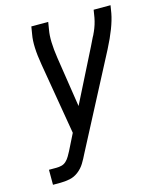

<svg xmlns="http://www.w3.org/2000/svg" viewBox="-111 -812 727 890"><g transform="rotate(-15 252.5 -367.5)"><path d="M32 0V-72H68Q80 -72 92.5 -75Q105 -78 115 -87.5Q125 -97 131.5 -108.5Q138 -120 144 -131L183 -209L125 -552Q109 -645 119 -698L125 -735H206L200 -698Q191 -649 204 -563L241 -322L368 -574Q378 -593 387 -613L392 -622L396 -631L398 -635Q412 -666 418 -698L424 -735H505L499 -698Q487 -634 439 -541L209 -101Q199 -80 186.5 -59.5Q174 -39 154.5 -24Q135 -9 112.5 -4.5Q90 0 68 0Z"/></g></svg>

Font: Iosevka SS08
Style: Italic
Weight: 400
Italic angle: -10°
Monospace: yes
Designer: Belleve Invis
Foundry: Belleve Invis
Version: 2.1.0; ttfautohint (v1.8.2)